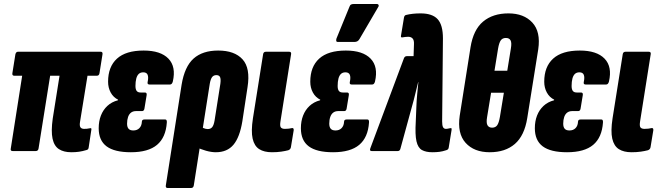

<svg xmlns="http://www.w3.org/2000/svg" viewBox="-20 -756 3309 961"><path d="M337 6Q299 6 275 -9.5Q251 -25 243 -62Q235 -99 244 -163L278 -377H231L173 -13Q171 0 159 0H43Q31 0 34 -13L91 -377H51Q40 -377 42 -390L57 -484Q60 -497 70 -497H484Q495 -497 493 -484L478 -390Q476 -377 465 -377H418L381 -149Q377 -127 382.5 -119Q388 -111 401 -111Q408 -111 414.5 -111.5Q421 -112 430 -114Q440 -117 437 -105L424 -19Q423 -7 413 -5Q393 1 375.5 3.5Q358 6 337 6Z M635 6Q553 6 513.5 -23.5Q474 -53 474 -114Q474 -149 485 -177.5Q496 -206 517.5 -226Q539 -246 570 -254L571 -257Q547 -269 534 -293Q521 -317 521 -347Q521 -422 565.5 -462.5Q610 -503 699 -503Q784 -503 823 -462.5Q862 -422 845 -348Q841 -333 831 -333H728Q716 -333 719 -346Q724 -369 719 -381.5Q714 -394 697 -394Q683 -394 674.5 -386Q666 -378 662 -362.5Q658 -347 658 -326Q658 -309 664 -301Q670 -293 684 -293H705Q716 -293 714 -280L703 -213Q701 -200 691 -200H661Q646 -200 636 -192.5Q626 -185 621 -170.5Q616 -156 616 -137Q616 -120 623.5 -111.5Q631 -103 647 -103Q666 -103 677.5 -114.5Q689 -126 690 -146Q690 -158 703 -158H807Q816 -158 815 -143Q810 -68 766 -31Q722 6 635 6Z M819 185Q808 185 810 172L889 -332Q904 -423 949 -463Q994 -503 1072 -503Q1154 -503 1194 -459Q1234 -415 1219 -320L1193 -149Q1180 -69 1148.5 -31.5Q1117 6 1060 6Q1038 6 1011 -1.5Q984 -9 964 -20L980 -125Q989 -119 999.5 -114.5Q1010 -110 1020 -110Q1034 -110 1042 -119.5Q1050 -129 1054 -153L1083 -337Q1086 -360 1081.5 -370Q1077 -380 1063 -380Q1049 -380 1041.5 -370Q1034 -360 1030 -337L950 172Q948 185 936 185Z M1341 6Q1302 6 1277.5 -9.5Q1253 -25 1244.5 -62Q1236 -99 1246 -164L1297 -485Q1299 -497 1311 -497H1427Q1439 -497 1437 -485L1384 -150Q1380 -126 1385.5 -118.5Q1391 -111 1406 -111Q1415 -111 1425 -112Q1435 -113 1442 -115Q1451 -116 1450 -104L1436 -19Q1434 -8 1423 -4Q1408 0 1387.5 3Q1367 6 1341 6Z M1647 6Q1565 6 1525.5 -23.5Q1486 -53 1486 -114Q1486 -149 1497 -177.5Q1508 -206 1529.5 -226Q1551 -246 1582 -254L1583 -257Q1559 -269 1546 -293Q1533 -317 1533 -347Q1533 -422 1577.5 -462.5Q1622 -503 1711 -503Q1796 -503 1835 -462.5Q1874 -422 1857 -348Q1853 -333 1843 -333H1740Q1728 -333 1731 -346Q1736 -369 1731 -381.5Q1726 -394 1709 -394Q1695 -394 1686.5 -386Q1678 -378 1674 -362.5Q1670 -347 1670 -326Q1670 -309 1676 -301Q1682 -293 1696 -293H1717Q1728 -293 1726 -280L1715 -213Q1713 -200 1703 -200H1673Q1658 -200 1648 -192.5Q1638 -185 1633 -170.5Q1628 -156 1628 -137Q1628 -120 1635.5 -111.5Q1643 -103 1659 -103Q1678 -103 1689.5 -114.5Q1701 -126 1702 -146Q1702 -158 1715 -158H1819Q1828 -158 1827 -143Q1822 -68 1778 -31Q1734 6 1647 6ZM1672 -546Q1664 -546 1663 -551Q1662 -556 1664 -563L1729 -722Q1732 -731 1737.5 -733.5Q1743 -736 1751 -736H1866Q1873 -736 1875 -730.5Q1877 -725 1872 -719L1779 -560Q1771 -546 1754 -546Z M2144 6Q2112 6 2092 -5Q2072 -16 2064.5 -49Q2057 -82 2061 -147L2064 -221Q2065 -252 2068 -283Q2071 -314 2074 -345H2073Q2065 -314 2058 -284Q2051 -254 2042 -223L1984 -11Q1981 0 1971 0H1840Q1828 0 1834 -15L2002 -465Q2006 -475 2017 -475H2050L2052 -535Q2053 -555 2045 -563.5Q2037 -572 2023 -572Q2015 -572 2008.5 -571Q2002 -570 1995 -569Q1985 -567 1987 -577L2002 -668Q2004 -679 2012 -681Q2044 -689 2085 -689Q2144 -689 2170.5 -660Q2197 -631 2197 -564L2193 -148Q2193 -128 2197.5 -119.5Q2202 -111 2212 -111Q2219 -111 2231 -114Q2239 -116 2240 -113Q2241 -110 2240 -104L2226 -18Q2225 -7 2213 -4Q2195 2 2179 4Q2163 6 2144 6Z M2431 6Q2353 6 2310.5 -41Q2268 -88 2281 -177L2335 -519Q2349 -607 2398 -648Q2447 -689 2525 -689Q2602 -689 2644.5 -643Q2687 -597 2674 -509L2619 -165Q2605 -77 2557 -35.5Q2509 6 2431 6ZM2443 -117Q2460 -117 2468.5 -129Q2477 -141 2482 -170L2502 -292H2438L2418 -170Q2413 -141 2420 -129Q2427 -117 2443 -117ZM2455 -402H2519L2537 -513Q2542 -542 2535.5 -554Q2529 -566 2512 -566Q2495 -566 2486.5 -554Q2478 -542 2473 -513Z M2818 6Q2736 6 2696.5 -23.5Q2657 -53 2657 -114Q2657 -149 2668 -177.5Q2679 -206 2700.5 -226Q2722 -246 2753 -254L2754 -257Q2730 -269 2717 -293Q2704 -317 2704 -347Q2704 -422 2748.5 -462.5Q2793 -503 2882 -503Q2967 -503 3006 -462.5Q3045 -422 3028 -348Q3024 -333 3014 -333H2911Q2899 -333 2902 -346Q2907 -369 2902 -381.5Q2897 -394 2880 -394Q2866 -394 2857.5 -386Q2849 -378 2845 -362.5Q2841 -347 2841 -326Q2841 -309 2847 -301Q2853 -293 2867 -293H2888Q2899 -293 2897 -280L2886 -213Q2884 -200 2874 -200H2844Q2829 -200 2819 -192.5Q2809 -185 2804 -170.5Q2799 -156 2799 -137Q2799 -120 2806.5 -111.5Q2814 -103 2830 -103Q2849 -103 2860.5 -114.5Q2872 -126 2873 -146Q2873 -158 2886 -158H2990Q2999 -158 2998 -143Q2993 -68 2949 -31Q2905 6 2818 6Z M3141 6Q3102 6 3077.5 -9.5Q3053 -25 3044.5 -62Q3036 -99 3046 -164L3097 -485Q3099 -497 3111 -497H3227Q3239 -497 3237 -485L3184 -150Q3180 -126 3185.5 -118.5Q3191 -111 3206 -111Q3215 -111 3225 -112Q3235 -113 3242 -115Q3251 -116 3250 -104L3236 -19Q3234 -8 3223 -4Q3208 0 3187.5 3Q3167 6 3141 6Z"/></svg>

Font: Sofia Sans Extra Condensed Black
Style: Italic
Weight: 900
Italic angle: -9°
Version: Version 4.100